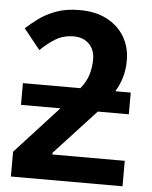

<svg xmlns="http://www.w3.org/2000/svg" viewBox="-54 -810 678 855"><g transform="rotate(5 285.0 -382.5)"><path d="M268.1 -765.1Q339.4 -765.1 390.4 -738.3Q441.4 -711.4 468.8 -665Q496.1 -618.7 496.1 -560.1Q496.1 -519.5 486.3 -485.4Q476.6 -451.2 457 -418.9H525.9V-321.8H387.2L202.1 -121.1V-113.8H525.9V0H26.9V-110.8L220.2 -321.8H43.9V-418.9H300.8Q326.7 -450.7 336.4 -483.4Q346.2 -516.1 346.2 -551.8Q346.2 -593.8 320.6 -619.9Q294.9 -646 252 -646Q206.1 -646 171.1 -624.8Q136.2 -603.5 104 -571.8L30.8 -663.1Q53.2 -683.6 85.2 -707.5Q117.2 -731.4 162.1 -748.3Q207 -765.1 268.1 -765.1Z"/></g></svg>

Font: Open Sans
Style: Bold
Weight: 700
Designer: Monotype Design Team
Foundry: Monotype Imaging Inc.
Version: Version 3.000; ttfautohint (v1.8.4)